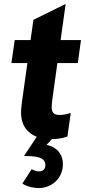

<svg xmlns="http://www.w3.org/2000/svg" viewBox="-20 -697 432 977"><path d="M38 -376H119.5L92 -181C88 -149 87 -137 87 -126C87 -58 120.5 -19 167 -1L102 97C157 97 211 100 211 143C211 165 197 175 178 175C167 175 154 171 141 164L94 237C122 256 160 260 176 260C246 260 300 208 300 139C300 86 268 51 217 40L244 11C269.5 10.5 295.5 7.5 323 -2L340 -122C319 -116 303 -112 284 -112C253 -112 243 -125 243 -151C243 -166 245 -180 247 -196L272 -376H376L392 -493H288.5L314 -677L150 -596L135.5 -493H55Z"/></svg>

Font: HK Grotesk Black
Style: Italic
Weight: 900
Italic angle: -16°
Designer: Alfredo Marco Pradil
Foundry: Hanken Design Co.
Version: Version 3.001;FEAKit 1.0